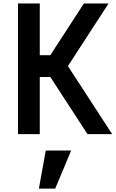

<svg xmlns="http://www.w3.org/2000/svg" viewBox="-20 -770 664 1102"><path d="M482.3 0 268.8 -328.1H208.3V0H83.3V-750H208.3V-453.1H268.8L461.5 -750H603.1L369.8 -390.6L624 0ZM242.7 93.8H388.5L296.9 312.5H203.1Z"/></svg>

Font: Vladivostok Bold
Style: Regular
Weight: 700
Width: 4
Designer: Michael Sharanda
Foundry: Michael Sharanda
Version: Version 1.005